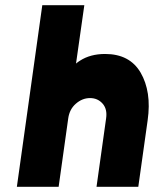

<svg xmlns="http://www.w3.org/2000/svg" viewBox="-20 -720 593 740"><path d="M513 0 549 -256Q557 -312 550 -358Q543 -404 522 -440Q480 -512 385 -512Q328 -512 288 -486Q284 -484 280.5 -481Q277 -478 273 -475L305 -700H143L45 0H206L243 -264Q248 -299 272 -320Q297 -342 327 -342Q357 -342 376 -320Q394 -299 389 -264L352 0Z"/></svg>

Font: Unageo
Style: Black-Italic
Weight: 900
Designer: Richard Sepsi
Foundry: Richard Sepsi
Version: Version 2.000